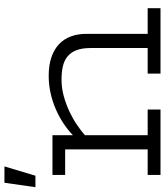

<svg xmlns="http://www.w3.org/2000/svg" viewBox="28 -748 711 826"><g transform="rotate(-90 383.0 -335.5)"><path d="M43 -464.8H213.9V-377Q236.8 -398.9 265.1 -417.7Q293.5 -436.5 326.2 -450.7Q358.9 -464.8 395 -472.9Q431.2 -481 469.2 -481Q514.6 -481 548.6 -469.5Q582.5 -458 605 -437Q627.4 -416 638.7 -386Q649.9 -356 649.9 -318.8V-55.2H760.3V0H479V-55.2H588.9V-300.8Q588.9 -337.9 579.3 -362.1Q569.8 -386.2 552.2 -400.4Q534.7 -414.6 509.5 -420.2Q484.4 -425.8 453.1 -425.8Q416.5 -425.8 381.3 -416Q346.2 -406.2 315.2 -391.6Q284.2 -377 258.1 -359.1Q231.9 -341.3 213.9 -325.2V-55.2H324.2V0H43V-55.2H152.8V-410.2H43ZM39.6 -538.1H-9.8L9.3 -671.4H79.6Z"/></g></svg>

Font: Stint Ultra Expanded
Style: Regular
Weight: 400
Width: 7
Designer: Astigmatic (AOETI)
Foundry: Astigmatic (AOETI)
Version: Version 1.000